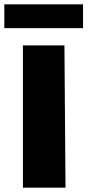

<svg xmlns="http://www.w3.org/2000/svg" viewBox="-20 -868 409 888"><path d="M86 -658H278L283 0H86ZM0 -848H364V-738H0Z"/></svg>

Font: Ysabeau Heavy
Style: Regular
Weight: 800
Designer: Christian Thalmann (Catharsis Fonts)
Version: Version 0.003